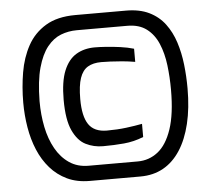

<svg xmlns="http://www.w3.org/2000/svg" viewBox="-52 -788 926 844"><g transform="rotate(-5 411.0 -366.0)"><path d="M311 0Q254 0 211 -20.5Q168 -41 137 -76.5Q106 -112 86.5 -158.5Q67 -205 58 -259Q49 -313 49 -368Q49 -436 60 -501Q71 -566 99.5 -618Q128 -670 179.5 -701Q231 -732 311 -732H534Q594 -732 636 -711.5Q678 -691 705 -655Q732 -619 747 -572.5Q762 -526 768 -473.5Q774 -421 774 -368Q774 -281 757.5 -212.5Q741 -144 710 -96.5Q679 -49 635 -24.5Q591 0 534 0ZM382 -147Q341 -147 306 -164.5Q271 -182 249 -229.5Q227 -277 227 -365Q227 -446 246.5 -493.5Q266 -541 301 -562Q336 -583 383 -583Q403 -583 432.5 -581Q462 -579 495 -574.5Q528 -570 555 -562V-504Q526 -509 497.5 -511.5Q469 -514 445.5 -515Q422 -516 406 -516Q370 -516 346.5 -502Q323 -488 311.5 -454.5Q300 -421 300 -362Q300 -286 324.5 -250Q349 -214 405 -214Q451 -214 490.5 -219Q530 -224 561 -230V-172Q519 -155 474.5 -151Q430 -147 382 -147ZM311 -67H528Q578 -67 617 -97.5Q656 -128 678.5 -194.5Q701 -261 701 -368Q701 -424 694.5 -477Q688 -530 670 -572.5Q652 -615 619 -640Q586 -665 534 -665H311Q274 -665 240.5 -652Q207 -639 180.5 -606Q154 -573 138 -515.5Q122 -458 121 -368Q121 -308 132 -254Q143 -200 166.5 -158Q190 -116 226 -91.5Q262 -67 311 -67Z"/></g></svg>

Font: Exo Thin SemiBold
Style: Regular
Weight: 600
Version: Version 2.000